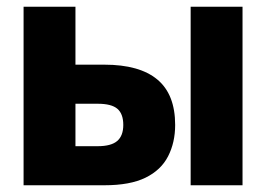

<svg xmlns="http://www.w3.org/2000/svg" viewBox="-20 -550 800 570"><path d="M50 0V-530H204V-358H290Q394 -358 447 -314Q500 -270 500 -179Q500 -127 479 -86Q458 -45 412 -22.5Q366 0 290 0ZM204 -116H270Q310 -116 328 -131.5Q346 -147 346 -179Q346 -212 328.5 -227Q311 -242 270 -242H204ZM546 0V-530H700V0Z"/></svg>

Font: Golos Text
Style: Bold
Weight: 700
Designer: A.Korolkova, Vitaly Kuzmin
Foundry: ParaType Ltd
Version: Version 2.004